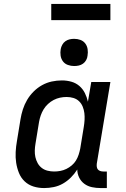

<svg xmlns="http://www.w3.org/2000/svg" viewBox="-20 -946 640 974"><path d="M204 8Q175 8 149.5 0Q124 -8 105 -26Q86 -44 76 -69Q66 -94 62 -120.5Q58 -147 59.5 -175Q61 -203 66 -231L84 -341Q88 -366 96 -391Q104 -416 117.5 -439Q131 -462 150.5 -481.5Q170 -501 193.5 -514Q217 -527 242.5 -532.5Q268 -538 294 -538Q319 -538 342 -531.5Q365 -525 382.5 -510Q400 -495 410.5 -474Q421 -453 426 -430L443 -530H540L471 -116Q470 -108 471 -100Q472 -92 476.5 -86.5Q481 -81 488.5 -78.5Q496 -76 504 -76H522V8H490Q468 8 446.5 3.5Q425 -1 408 -13.5Q391 -26 381.5 -45.5Q372 -65 372 -86Q358 -64 339.5 -45.5Q321 -27 299 -14.5Q277 -2 252.5 3Q228 8 204 8ZM255 -76Q271 -76 286.5 -79Q302 -82 316.5 -89Q331 -96 344 -107Q357 -118 365.5 -132Q374 -146 379 -161.5Q384 -177 387 -192L405 -302Q408 -320 409 -337.5Q410 -355 408 -372Q406 -389 399.5 -405Q393 -421 381 -432.5Q369 -444 352.5 -449Q336 -454 318 -454Q301 -454 284.5 -450.5Q268 -447 252.5 -439Q237 -431 223.5 -418.5Q210 -406 201 -391Q192 -376 186.5 -360Q181 -344 178 -327L160 -217Q157 -200 156.5 -182.5Q156 -165 159.5 -149Q163 -133 171 -118.5Q179 -104 192 -94Q205 -84 221.5 -80Q238 -76 255 -76ZM356 -611Q340 -611 324.5 -616.5Q309 -622 299.5 -634.5Q290 -647 287.5 -663.5Q285 -680 288 -697Q290 -708 296 -719Q302 -730 312 -737Q322 -744 333.5 -746.5Q345 -749 356 -749Q373 -749 388 -743.5Q403 -738 412.5 -725.5Q422 -713 424.5 -696.5Q427 -680 424 -663Q423 -652 417 -641Q411 -630 401 -623Q391 -616 379.5 -613.5Q368 -611 356 -611ZM540 -844H240V-926H540Z"/></svg>

Font: Iosevka Curly Slab MdEx
Style: Italic
Weight: 500
Width: 7
Italic angle: -9°
Monospace: yes
Designer: Belleve Invis
Foundry: Belleve Invis
Version: Version 11.0.0; ttfautohint (v1.8.3)